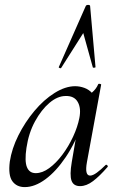

<svg xmlns="http://www.w3.org/2000/svg" viewBox="-20 -751 477 784"><path d="M81 13Q48 13 30.5 -11Q13 -35 20 -91Q28 -144 55 -198Q82 -252 120.5 -298Q159 -344 203 -371.5Q247 -399 287 -399Q306 -399 325 -392Q344 -385 357.5 -369.5Q371 -354 373 -328L325 -357Q339 -359 356 -373.5Q373 -388 381 -407Q383 -410 388.5 -408.5Q394 -407 393 -405L335 -89Q325 -34 348 -34Q359 -34 375.5 -46Q392 -58 411 -77Q414 -80 418 -76Q422 -72 419 -69Q387 -32 360 -11.5Q333 9 307 9Q280 9 272 -13.5Q264 -36 273 -89L297 -229L315 -246Q288 -168 248.5 -109.5Q209 -51 165.5 -19Q122 13 81 13ZM126 -44Q153 -44 181 -64.5Q209 -85 234.5 -119Q260 -153 278.5 -193Q297 -233 304 -269Q312 -309 297.5 -334.5Q283 -360 248 -359Q215 -359 182 -331Q149 -303 123 -255.5Q97 -208 88 -147Q80 -93 90 -68.5Q100 -44 126 -44ZM348 -726 370 -477Q370 -475 364.5 -474.5Q359 -474 359 -476L320 -616L230 -474Q229 -471 224 -473Q219 -475 220 -477L330 -726Q332 -731 340 -731Q348 -731 348 -726Z"/></svg>

Font: Cormorant Infant Light Medium
Style: Italic
Weight: 500
Italic angle: -10°
Version: Version 4.001